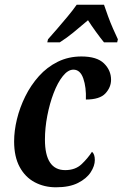

<svg xmlns="http://www.w3.org/2000/svg" viewBox="-20 -786 521 816"><path d="M218 10Q168 10 127.5 -11.5Q87 -33 63.5 -76.5Q40 -120 40 -185Q40 -230 52 -279.5Q64 -329 87.5 -376.5Q111 -424 145.5 -462.5Q180 -501 225.5 -523.5Q271 -546 326 -546Q392 -546 422 -516.5Q452 -487 452 -447Q452 -415 428 -389Q404 -363 345 -363Q347 -415 334 -452.5Q321 -490 292 -490Q269 -490 247 -462.5Q225 -435 208 -390.5Q191 -346 181 -294Q171 -242 171 -193Q171 -63 257 -63Q300 -63 326.5 -88Q353 -113 371 -141Q383 -131 383 -106Q383 -81 365.5 -54Q348 -27 311.5 -8.5Q275 10 218 10ZM184 -619Q201 -638 223 -663.5Q245 -689 267.5 -716Q290 -743 306 -766H422Q429 -745 439 -717.5Q449 -690 460.5 -664Q472 -638 481 -619L478 -606H422Q408 -623 388 -650.5Q368 -678 354 -700Q321 -672 292.5 -648.5Q264 -625 234 -606H181Z"/></svg>

Font: Noto Serif ExtraCondensed
Style: Bold Italic
Weight: 700
Width: 2
Italic angle: -12°
Designer: Monotype Design Team
Foundry: Monotype Imaging Inc.
Version: Version 2.013; ttfautohint (v1.8.4.7-5d5b)